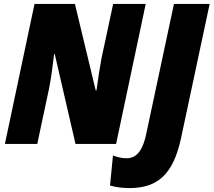

<svg xmlns="http://www.w3.org/2000/svg" viewBox="-20 -734 1089 979"><path d="M5 0H170L230 -282C241 -332 250 -414 256 -459H259L365 0H572L723 -714H557L497 -434C489 -391 478 -321 472 -273H468L362 -714H156ZM640 225C784 225 863 155 903 -29L1049 -714H867L726 -53C711 21 683 73 626 73C600 73 578 67 556 59L541 212C569 220 602 225 640 225Z"/></svg>

Font: Noto Sans UI SemiCondensed Black
Style: Italic
Weight: 900
Width: 4
Italic angle: -372°
Designer: Monotype Design Team
Foundry: Monotype Imaging Inc.
Version: Version 1.901